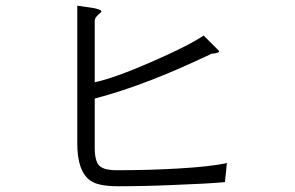

<svg xmlns="http://www.w3.org/2000/svg" viewBox="-20 -729 1040 678"><path d="M312.5 -700.2 252.9 -709V-222.7Q252.9 -123 299.8 -90.8Q327.1 -71.3 397.5 -71.3Q495.1 -71.3 601.6 -76.2Q710.9 -80.1 774.4 -85.9L781.2 -153.3Q725.6 -140.6 606.4 -133.8Q503.9 -127.9 392.6 -127.9Q345.7 -127.9 330.1 -144.5Q314.5 -161.1 314.5 -208V-380.9Q414.1 -407.2 518.6 -448.2Q604.5 -481.4 722.7 -537.1Q723.6 -539.1 727.5 -539.1Q730.5 -540 735.4 -540Q744.1 -541 748 -543Q753.9 -544.9 753.9 -548.8L699.2 -603.5Q643.6 -566.4 515.6 -510.7Q383.8 -453.1 314.5 -438.5V-654.3Q314.5 -663.1 320.3 -669.9Q323.2 -673.8 331.1 -680.7Q339.8 -687.5 337.9 -690.4Q335 -695.3 312.5 -700.2Z"/></svg>

Font: DotumChe
Style: Regular
Weight: 400
Monospace: yes
Version: Version 2.21